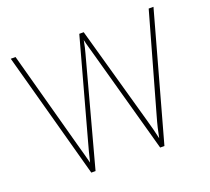

<svg xmlns="http://www.w3.org/2000/svg" viewBox="-122 -867 1112 1019"><g transform="rotate(-20 434.5 -357.0)"><path d="M839 -714H812L658 -168C643 -116 637 -88 629 -48C620 -88 613 -116 598 -168L445 -714H420L271 -171C257 -121 249 -90 240 -52C231 -90 221 -121 208 -170L60 -714H33L228 0H252L415 -604C421 -627 425 -641 431 -675C439 -639 446 -620 456 -582L617 0H641Z"/></g></svg>

Font: Noto Sans Lao UI Thin
Style: Regular
Weight: 100
Designer: Monotype Design Team
Foundry: Monotype Imaging Inc.
Version: Version 2.000